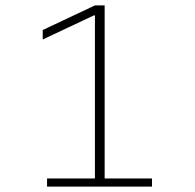

<svg xmlns="http://www.w3.org/2000/svg" viewBox="-20 -690 720 710"><path d="M154 0H542V-30H367V-670H331L138 -579V-544L327 -633H331V-30H154Z"/></svg>

Font: LT Wave Text Thin
Style: Regular
Weight: 100
Designer: Daniel Lyons
Version: Version 2.5 (Glyphs App)